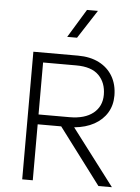

<svg xmlns="http://www.w3.org/2000/svg" viewBox="-62 -1001 766 1049"><g transform="rotate(5 321.0 -476.5)"><path d="M100 0V-700H345Q412 -700 460.8 -675Q509.5 -650 535.8 -604.8Q562 -559.5 562 -499Q562 -446 537.2 -405.2Q512.5 -364.5 466.8 -339.2Q421 -314 358 -308L592 0H518L287 -307H158V0ZM158 -361H328Q411.5 -361 457.8 -398.2Q504 -435.5 504 -499Q504 -565 464 -605.5Q424 -646 340 -646H158ZM277 -797 372 -953H432L331 -797Z"/></g></svg>

Font: Geologica Thin
Style: Regular
Weight: 100
Version: Version 1.010;gftools[0.9.28]